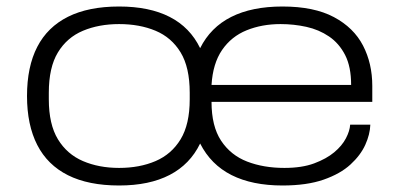

<svg xmlns="http://www.w3.org/2000/svg" viewBox="-20 -558 1227 590"><path d="M346 12Q252 12 189 -19.5Q126 -51 94.5 -112.5Q63 -174 63 -263Q63 -353 94.5 -414Q126 -475 189 -506.5Q252 -538 346 -538Q439 -538 501.5 -506Q564 -474 595 -410Q627 -474 690.5 -506Q754 -538 848 -538Q945 -538 1006 -505.5Q1067 -473 1095.5 -418Q1124 -363 1124 -294V-245H630Q630 -170 659.5 -125.5Q689 -81 739.5 -61.5Q790 -42 854 -42Q908 -42 945.5 -56Q983 -70 1007 -90Q1031 -110 1043 -133Q1055 -156 1056 -175H1118Q1117 -145 1102.5 -113Q1088 -81 1057 -52.5Q1026 -24 974.5 -6Q923 12 848 12Q755 12 691.5 -20Q628 -52 595 -117Q564 -53 501.5 -20.5Q439 12 346 12ZM346 -42Q409 -42 458 -63Q507 -84 535 -130Q563 -176 563 -253V-273Q563 -351 535 -397Q507 -443 458 -463.5Q409 -484 346 -484Q284 -484 235 -463.5Q186 -443 158 -397Q130 -351 130 -273V-253Q130 -176 158 -130Q186 -84 235 -63Q284 -42 346 -42ZM630 -297H1059Q1059 -353 1040.5 -389Q1022 -425 991 -446Q960 -467 921.5 -475.5Q883 -484 842 -484Q785 -484 738 -465Q691 -446 662.5 -404.5Q634 -363 630 -297Z"/></svg>

Font: Archivo Expanded ExtraLight
Style: Regular
Weight: 250
Width: 7
Designer: Hector Gatti
Foundry: Omnibus-Type
Version: Version 2.001